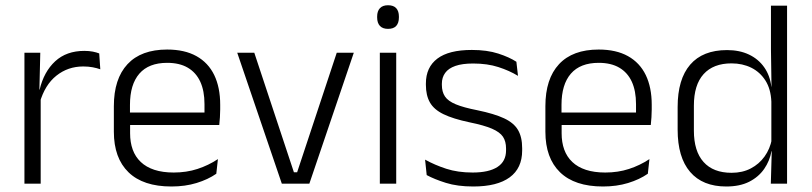

<svg xmlns="http://www.w3.org/2000/svg" viewBox="-20 -684 3022 715"><path d="M128 -301.5 112.5 -348 127.5 -350Q143.5 -417 185.5 -455.8Q227.5 -494.5 294 -494.5Q311.5 -494.5 325.5 -491.8Q339.5 -489 349.5 -485L353.5 -426Q341 -430.5 325 -433.5Q309 -436.5 290 -436.5Q233 -436.5 190 -402.2Q147 -368 128 -301.5ZM71 0V-487.5H130L126.5 -341L131.5 -336V0Z M618.5 10.5Q513 10.5 458.5 -42.5Q404 -95.5 404 -193.5V-288.5Q404 -390.5 454.8 -445Q505.5 -499.5 602.5 -499.5Q667.5 -499.5 711.5 -475Q755.5 -450.5 777.8 -404.5Q800 -358.5 800 -294V-276.5Q800 -262 799 -247.5Q798 -233 796.5 -218.5H740.5Q741.5 -240.5 741.5 -260.2Q741.5 -280 741.5 -296.5Q741.5 -345.5 725.8 -379.8Q710 -414 679.2 -432Q648.5 -450 602.5 -450Q534 -450 499 -409.8Q464 -369.5 464 -293.5V-246L464.5 -238V-187.5Q464.5 -154 474.2 -127Q484 -100 504.2 -80.8Q524.5 -61.5 555.2 -51.5Q586 -41.5 627 -41.5Q674.5 -41.5 715.2 -54.8Q756 -68 791.5 -91.5L785.5 -37Q754.5 -15.5 712 -2.5Q669.5 10.5 618.5 10.5ZM435.5 -218.5V-265H783V-218.5Z M1086.5 -42.5 1234 -487.5H1297.5L1132 0H1029.5L863.5 -487.5H927L1074.5 -42.5Z M1394.5 0V-487.5H1455.5V0ZM1425 -576.5Q1405 -576.5 1394.8 -587.5Q1384.5 -598.5 1384.5 -619V-622.5Q1384.5 -642.5 1394.8 -653.5Q1405 -664.5 1425 -664.5Q1445.5 -664.5 1455.5 -653.5Q1465.5 -642.5 1465.5 -622.5V-619Q1465.5 -598.5 1455.5 -587.5Q1445.5 -576.5 1425 -576.5Z M1742.5 10.5Q1683.5 10.5 1640.5 -3Q1597.5 -16.5 1569 -32L1563 -89.5Q1599 -69.5 1642 -55.5Q1685 -41.5 1740 -41.5Q1800.5 -41.5 1832.5 -62.2Q1864.5 -83 1864.5 -124V-131Q1864.5 -157.5 1853 -174.8Q1841.5 -192 1812 -204.8Q1782.5 -217.5 1728.5 -228.5Q1667 -241.5 1631.5 -258.8Q1596 -276 1581 -302.5Q1566 -329 1566 -368V-373Q1566 -433.5 1608.8 -465.8Q1651.5 -498 1737 -498Q1794 -498 1835.5 -484.5Q1877 -471 1903 -454L1909 -401.5Q1877 -421 1836 -434.2Q1795 -447.5 1742 -447.5Q1701.5 -447.5 1675.8 -438.5Q1650 -429.5 1637.8 -412.5Q1625.5 -395.5 1625.5 -372.5V-368Q1625.5 -342 1637 -324.8Q1648.5 -307.5 1677.5 -295.5Q1706.5 -283.5 1757.5 -273.5Q1820.5 -260.5 1857 -243.5Q1893.5 -226.5 1909 -200Q1924.5 -173.5 1924.5 -132.5V-123.5Q1924.5 -57.5 1878 -23.5Q1831.5 10.5 1742.5 10.5Z M2225.5 10.5Q2120 10.5 2065.5 -42.5Q2011 -95.5 2011 -193.5V-288.5Q2011 -390.5 2061.8 -445Q2112.5 -499.5 2209.5 -499.5Q2274.5 -499.5 2318.5 -475Q2362.5 -450.5 2384.8 -404.5Q2407 -358.5 2407 -294V-276.5Q2407 -262 2406 -247.5Q2405 -233 2403.5 -218.5H2347.5Q2348.5 -240.5 2348.5 -260.2Q2348.5 -280 2348.5 -296.5Q2348.5 -345.5 2332.8 -379.8Q2317 -414 2286.2 -432Q2255.5 -450 2209.5 -450Q2141 -450 2106 -409.8Q2071 -369.5 2071 -293.5V-246L2071.5 -238V-187.5Q2071.5 -154 2081.2 -127Q2091 -100 2111.2 -80.8Q2131.5 -61.5 2162.2 -51.5Q2193 -41.5 2234 -41.5Q2281.5 -41.5 2322.2 -54.8Q2363 -68 2398.5 -91.5L2392.5 -37Q2361.5 -15.5 2319 -2.5Q2276.5 10.5 2225.5 10.5ZM2042.5 -218.5V-265H2390V-218.5Z M2684.5 10.5Q2596.5 10.5 2550 -43.8Q2503.5 -98 2503.5 -201V-285.5Q2503.5 -389 2550.2 -443.2Q2597 -497.5 2687.5 -497.5Q2734 -497.5 2769.2 -480.8Q2804.5 -464 2826 -433.2Q2847.5 -402.5 2852.5 -361H2872.5L2852.5 -305.5Q2850.5 -352.5 2830.5 -384Q2810.5 -415.5 2777.8 -431.8Q2745 -448 2704 -448Q2636.5 -448 2600.2 -408Q2564 -368 2564 -290.5V-197.5Q2564 -121 2600 -80.8Q2636 -40.5 2704.5 -40.5Q2745 -40.5 2776 -56.8Q2807 -73 2827.2 -101.2Q2847.5 -129.5 2854.5 -166L2870.5 -121H2853Q2846.5 -85 2825.8 -55Q2805 -25 2770 -7.2Q2735 10.5 2684.5 10.5ZM2850.5 0 2854 -122 2852.5 -142V-347.5L2853 -362L2851 -500.5V-663H2911V0Z"/></svg>

Font: Anek Latin Light
Style: Regular
Weight: 300
Designer: Yesha Goshar
Foundry: Ek Type
Version: Version 1.003